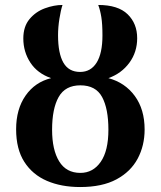

<svg xmlns="http://www.w3.org/2000/svg" viewBox="-20 -744 648 774"><path d="M303 10Q227 10 169 -15Q111 -40 78 -91.5Q45 -143 45 -223Q45 -304 83 -358.5Q121 -413 186 -429Q131 -448 102.5 -491.5Q74 -535 74 -589Q74 -637 99 -667Q124 -697 161 -710.5Q198 -724 232 -724Q225 -703 219.5 -668.5Q214 -634 214 -602Q214 -529 235.5 -491.5Q257 -454 303 -454Q346 -454 369.5 -491.5Q393 -529 393 -601Q393 -647 388.5 -675Q384 -703 376 -724Q456 -724 494.5 -686.5Q533 -649 533 -590Q533 -534 501.5 -491Q470 -448 417 -429Q484 -411 523.5 -357Q563 -303 563 -222Q563 -157 535 -104.5Q507 -52 449.5 -21Q392 10 303 10ZM304 -47Q355 -47 386 -91.5Q417 -136 417 -221Q417 -306 391.5 -353Q366 -400 304 -400Q243 -400 216.5 -353Q190 -306 190 -221Q190 -140 218.5 -93.5Q247 -47 304 -47Z"/></svg>

Font: Noto Serif ExtraCondensed
Style: Bold
Weight: 700
Width: 2
Designer: Monotype Design Team
Foundry: Monotype Imaging Inc.
Version: Version 2.014; ttfautohint (v1.8.4.7-5d5b)